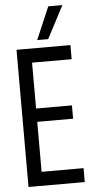

<svg xmlns="http://www.w3.org/2000/svg" viewBox="-60 -941 468 976"><g transform="rotate(-5 173.5 -453.0)"><path d="M45 0V-700H320V-628H118V-394H301V-326H118V-71H332V0ZM154 -740 225 -906H297L210 -740Z"/></g></svg>

Font: Georama Condensed
Style: Regular
Weight: 400
Width: 3
Designer: Jean-Baptiste Levee
Foundry: Production Type
Version: Version 1.000